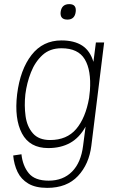

<svg xmlns="http://www.w3.org/2000/svg" viewBox="-20 -706 568 931"><path d="M274 -648Q279 -686 316 -686Q352 -686 347 -648Q342 -611 307 -611Q270 -611 274 -648ZM423 0Q412 90 358 147.5Q304 205 209 205Q152 205 117 184Q82 163 65 127.5Q48 92 44 48L84 42Q90 98 119.5 134Q149 170 216 170Q286 170 329.5 126Q373 82 383 0L395 -92Q365 -38 320 -13Q275 12 214 12Q124 12 86.5 -59Q49 -130 63 -249Q78 -369 133 -439.5Q188 -510 278 -510Q340 -510 378.5 -485Q417 -460 433 -406L445 -500H485ZM278 -472Q222 -472 186 -439Q150 -406 130 -355Q110 -304 103 -249Q97 -194 104 -143Q111 -92 139.5 -59.5Q168 -27 223 -27Q304 -27 349.5 -80.5Q395 -134 412 -231L416 -267Q423 -365 391 -418.5Q359 -472 278 -472Z"/></svg>

Font: Haskoy ExtraLight
Style: Italic
Weight: 200
Designer: Ertekin Erdin
Foundry: Ertekin Erdin
Version: Version 2.000; ttfautohint (v1.8.4.7-5d5b)